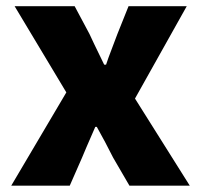

<svg xmlns="http://www.w3.org/2000/svg" viewBox="-20 -589 638 609"><path d="M15.6 0 190.4 -295.9 26.4 -569.3H216.8L263.7 -481.4Q270.5 -465.8 310.5 -383.8H316.4Q322.3 -402.3 335.9 -437.5Q349.6 -472.7 352.5 -481.4L387.7 -569.3H572.3L408.2 -276.4L582 0H390.6L338.9 -88.9Q313.5 -139.6 287.1 -186.5H282.2Q248 -108.4 240.2 -88.9L201.2 0Z"/></svg>

Font: Gen Shin Gothic Heavy
Style: Bold
Weight: 900
Designer: [Source Han Sans]
Ryoko NISHIZUKA  (kana & ideographs); Paul D. Hunt (Latin, Greek & Cyrillic); Wenlong ZHANG  (bopomofo
Version: Version 1.002.20150607